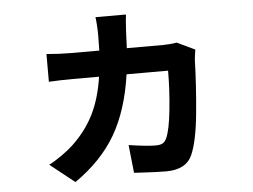

<svg xmlns="http://www.w3.org/2000/svg" viewBox="-51 -694 1101 834"><g transform="rotate(-5 500.0 -277.0)"><path d="M814 -452Q811 -437 808 -409Q805 -301 793.5 -178.5Q782 -56 756 3Q729 64 642 64Q603 64 535 60L502 58L489 -64Q569 -52 606 -52Q626 -52 636.5 -58Q647 -64 654 -79Q670 -114 679 -201.5Q688 -289 688 -371H507Q485 -217 424 -111.5Q363 -6 245 76L138 -9Q164 -22 194.5 -43.5Q225 -65 244 -83Q304 -139 338.5 -207.5Q373 -276 387 -371H274Q219 -371 168 -368V-489Q225 -484 273 -484H398L399 -553Q399 -571 397.5 -594Q396 -617 394 -630H527Q524 -609 521 -556L518 -484H675Q704 -484 736 -489Z"/></g></svg>

Font: Sinter Bold
Style: Regular
Weight: 700
Foundry: Adobe & rsms
Version: Version 1.000